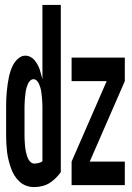

<svg xmlns="http://www.w3.org/2000/svg" viewBox="-20 -755 540 783"><path d="M119 8Q103 8 87.5 2.5Q72 -3 59.5 -14.5Q47 -26 38.5 -40Q30 -54 24.5 -70Q19 -86 15 -102Q11 -118 9 -134Q7 -150 6 -167Q5 -184 5 -200V-320Q5 -335 5.5 -350Q6 -365 7.5 -380Q9 -395 11 -410Q13 -425 16 -439.5Q19 -454 24 -468.5Q29 -483 36.5 -495.5Q44 -508 56.5 -518Q69 -528 83 -528Q94 -528 104 -523Q114 -518 120.5 -510Q127 -502 132.5 -492.5Q138 -483 141.5 -473Q145 -463 147.5 -452.5Q150 -442 153 -432V-735H228V-53Q218 -39 206 -27.5Q194 -16 181 -8Q168 0 151.5 4Q135 8 119 8ZM272 0V-96L415 -424H272V-520H489V-424L346 -96H489V0ZM119 -88Q128 -88 136.5 -90Q145 -92 153 -97V-320Q153 -328 152.5 -336Q152 -344 151.5 -351.5Q151 -359 150 -367Q149 -375 148 -382.5Q147 -390 144.5 -398Q142 -406 139 -413Q136 -420 130 -426Q124 -432 117 -432Q109 -432 103 -426Q97 -420 94 -413Q91 -406 88.5 -398Q86 -390 85 -382.5Q84 -375 83 -367Q82 -359 81.5 -351.5Q81 -344 80.5 -336Q80 -328 80 -320V-200Q80 -192 80.5 -184Q81 -176 81.5 -168Q82 -160 83 -152Q84 -144 85.5 -136.5Q87 -129 89.5 -121Q92 -113 95.5 -106Q99 -99 105.5 -93.5Q112 -88 119 -88Z"/></svg>

Font: Moesevka
Style: Bold
Weight: 700
Monospace: yes
Designer: Belleve Invis
Foundry: Belleve Invis
Version: Version 32.5.0; ttfautohint (v1.8.4)